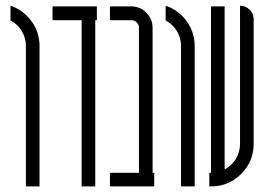

<svg xmlns="http://www.w3.org/2000/svg" viewBox="-20 -666 955 686"><path d="M17.5 -645.6Q63.3 -630.2 92.3 -590.6Q121.2 -551 121.2 -501.5V0H72.5V-501.5Q72.5 -531 57.5 -555.4Q42.5 -579.8 17.5 -593.1Z M271.6 0V-593.9H167.8V-643.1H326.1V-593.9H320.3V0Z M372.8 -643.1H449Q480.6 -643.1 502.9 -620.6Q525.2 -598.1 525.2 -566.4V-48.7H531V0H372.8V-48.7H476.5V-566.4Q476.5 -578.1 468.6 -586Q460.6 -593.9 449 -593.9H372.8Z M571.8 -645.6Q617.7 -630.2 646.6 -590.6Q675.6 -551 675.6 -501.5V0H626.8V-501.5Q626.8 -531 611.8 -555.4Q596.8 -579.8 571.8 -593.1Z M886.3 -152.4Q886.3 -89.1 841.7 -44.6Q797.2 0 733.9 0H728V-48.7H733.9V-643.1H782.6V-60.8Q807.6 -73.7 822.6 -98.3Q837.6 -122.9 837.6 -152.4V-645.6Q857.6 -645.6 871.9 -631.4Q886.3 -617.2 886.3 -597.3Z"/></svg>

Font: Marapfhont
Style: Book
Weight: 400
Version: Version 0.15